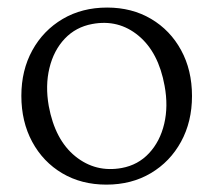

<svg xmlns="http://www.w3.org/2000/svg" viewBox="-20 -478 565 508"><path d="M263.5 -458Q329 -458 379.8 -428Q430.5 -398 459.2 -345.2Q488 -292.5 488 -224Q488 -156 459 -103Q430 -50 379 -19.8Q328 10.5 261.5 10.5Q195.5 10.5 144.8 -19.5Q94 -49.5 65.2 -102.8Q36.5 -156 36.5 -224.5Q36.5 -292 65.5 -344.8Q94.5 -397.5 145.8 -427.8Q197 -458 263.5 -458ZM302 -33.5Q345.5 -41.5 374.5 -72.8Q403.5 -104 414.5 -150.5Q425.5 -197 415.5 -251Q399.5 -339.5 346.5 -383.5Q293.5 -427.5 224 -414.5Q180.5 -406.5 151.2 -375.5Q122 -344.5 110.8 -298Q99.5 -251.5 109 -197.5Q125.5 -108 179.2 -64.5Q233 -21 302 -33.5Z"/></svg>

Font: Fraunces 72pt SuperSoft Light
Style: Regular
Weight: 300
Version: Version 1.000;[0bf87f6ff]